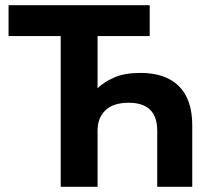

<svg xmlns="http://www.w3.org/2000/svg" viewBox="-20 -720 820 740"><path d="M214 -581H13V-700H557V-581H356V-380Q381 -404 420.5 -421.5Q460 -439 521 -439Q619 -439 670 -387.5Q721 -336 721 -237V0H586V-216Q586 -324 476 -324Q417 -324 386.5 -295Q356 -266 356 -216V0H214Z"/></svg>

Font: Golos UI
Style: Bold
Weight: 700
Designer: A.Korolkova, Vitaly Kuzmin
Foundry: ParaType Ltd
Version: Version 2.000